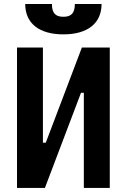

<svg xmlns="http://www.w3.org/2000/svg" viewBox="-20 -928 626 948"><path d="M64 0H201.7L379.9 -469.7H394V0H522V-693.4H384.3L206.1 -223.6H191.9V-693.4H64ZM293 -758.3C412.6 -758.3 481.4 -813 481.4 -908.2H349.6C349.6 -859.9 328.6 -845.2 293 -845.2C257.3 -845.2 236.3 -859.9 236.3 -908.2H104.5C104.5 -813 173.3 -758.3 293 -758.3Z"/></svg>

Font: CaskaydiaCove Nerd Font
Style: Bold
Weight: 700
Designer: Aaron Bell
Foundry: Saja Typeworks
Version: Version 2111.1;Nerd Fonts 2.3.0